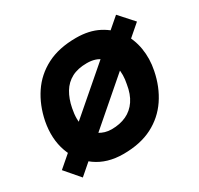

<svg xmlns="http://www.w3.org/2000/svg" viewBox="-118 -659 838 809"><g transform="rotate(-30 301.0 -254.0)"><path d="M69 8 8 -63 533 -516 595 -447ZM267 8Q189 8 135 -30.5Q81 -69 58 -133.5Q35 -198 50 -277Q64 -347 100 -401Q136 -455 195 -485.5Q254 -516 338 -516Q401 -516 447 -492Q493 -468 520.5 -427.5Q548 -387 556.5 -336Q565 -285 554 -231Q540 -160 503.5 -106Q467 -52 408.5 -22Q350 8 267 8ZM276 -107Q317 -107 348 -121.5Q379 -136 399 -165.5Q419 -195 426 -240Q435 -283 427 -319.5Q419 -356 393.5 -378.5Q368 -401 324 -401Q280 -401 250 -385Q220 -369 202 -339Q184 -309 176 -268Q165 -214 177 -178Q189 -142 216 -124.5Q243 -107 276 -107Z"/></g></svg>

Font: REM Medium Medium
Style: Italic
Weight: 500
Italic angle: -11°
Version: Version 1.005;gftools[0.9.28]